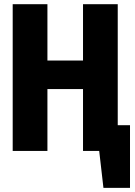

<svg xmlns="http://www.w3.org/2000/svg" viewBox="-20 -731 655 930"><path d="M382.1 0V-299.5H209.7V0H41.5V-710.8H209.7V-437.9H382.1V-710.8H550.3V-124.6H609.7V179H481L460.5 0Z"/></svg>

Font: FiraCode Nerd Font Mono
Style: Bold
Weight: 700
Monospace: yes
Designer: Carrois Corporate, Edenspiekermann AG, Nikita Prokopov
Foundry: Carrois Corporate, Edenspiekermann AG, Nikita Prokopov
Version: Version 6.002;Nerd Fonts 3.3.0